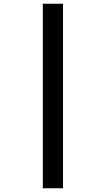

<svg xmlns="http://www.w3.org/2000/svg" viewBox="-20 -780 565 1027"><path d="M209 -760V227H317V-760Z"/></svg>

Font: Noto Sans Myanmar UI
Style: Bold
Weight: 700
Designer: Monotype Design Team
Foundry: Monotype Imaging Inc.
Version: Version 2.103